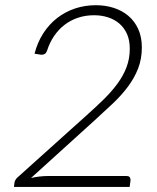

<svg xmlns="http://www.w3.org/2000/svg" viewBox="-20 -736 620 756"><path d="M357.5 -715.5Q395 -715.5 427.8 -705Q460.5 -694.5 485.2 -673.8Q510 -653 524.2 -621.8Q538.5 -590.5 538.5 -549.5Q538.5 -504 523.8 -466.2Q509 -428.5 483.8 -394.8Q458.5 -361 424.8 -329Q391 -297 353.5 -263L102 -35Q118 -39 135.8 -41Q153.5 -43 171 -43H479Q494 -43 494 -26.5L490.5 0H35L37 -16.5Q37.5 -22 40.8 -27.5Q44 -33 48.5 -37L321 -282Q358.5 -315.5 389.8 -346.2Q421 -377 443.5 -408Q466 -439 478.5 -472.2Q491 -505.5 491 -544.5Q491 -578 479.8 -602.8Q468.5 -627.5 449.2 -643.8Q430 -660 404.5 -668Q379 -676 350.5 -676Q316.5 -676 287.2 -666.2Q258 -656.5 234.2 -638.2Q210.5 -620 193 -594.2Q175.5 -568.5 165.5 -537Q162.5 -528 157 -524.2Q151.5 -520.5 144.5 -520.5Q141 -520.5 139 -521L116 -524.5Q127.5 -569.5 150.5 -605Q173.5 -640.5 205 -665Q236.5 -689.5 275.2 -702.5Q314 -715.5 357.5 -715.5Z"/></svg>

Font: Lato Light
Style: Italic
Weight: 300
Italic angle: -7°
Designer: Lukasz Dziedzic
Foundry: Lukasz Dziedzic
Version: Version 1.104; Western+Polish opensource